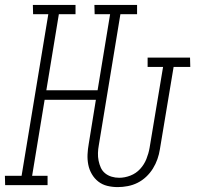

<svg xmlns="http://www.w3.org/2000/svg" viewBox="-36 -755 806 783"><path d="M444 8Q422 8 401.5 3Q381 -2 365 -14.5Q349 -27 338.5 -45Q328 -63 324 -83.5Q320 -104 321 -125.5Q322 -147 326 -169L355 -348H146L95 -38H158V0H-15L-16 -38H52L161 -697H99L98 -735H272V-697H204L153 -387H362L413 -697H350L349 -735H523V-697H455L367 -163Q364 -147 363.5 -131Q363 -115 366 -100Q369 -85 375 -71.5Q381 -58 392.5 -48.5Q404 -39 419 -34.5Q434 -30 450 -30Q473 -30 496 -39Q519 -48 535.5 -66Q552 -84 561 -106.5Q570 -129 574 -152L629 -482H566V-520H739L740 -482H672L616 -146Q613 -126 606 -106Q599 -86 587.5 -67.5Q576 -49 560 -34Q544 -19 525 -9.5Q506 0 485 4Q464 8 444 8Z"/></svg>

Font: Iosevka Etoile Extralight
Style: Italic
Weight: 200
Italic angle: -9°
Designer: Belleve Invis
Foundry: Belleve Invis
Version: Version 22.1.2; ttfautohint (v1.8.4)